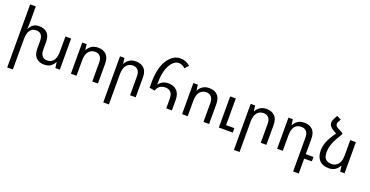

<svg xmlns="http://www.w3.org/2000/svg" viewBox="-34 -1692 5487 2850"><g transform="rotate(20 2709.0 -267.0)"><path d="M742 -492H832V0H762L750 -87H745Q726 -47 687 -18.5Q648 10 585 10Q505 10 458 -37.5Q411 -85 411 -178V-297Q411 -429 306 -429Q176 -429 176 -241V236H87V-760H176V-492Q176 -470 174.5 -449Q173 -428 171 -405H176Q194 -446 230 -474Q266 -502 328 -502Q410 -502 455 -455Q500 -408 500 -314V-195Q500 -128 529 -95.5Q558 -63 606 -63Q669 -63 705.5 -110.5Q742 -158 742 -252Z M1007 0V-492H1077L1088 -405H1093Q1112 -445 1153 -473.5Q1194 -502 1257 -502Q1340 -502 1387 -455Q1434 -408 1434 -314V0H1345V-297Q1345 -364 1315.5 -396.5Q1286 -429 1236 -429Q1173 -429 1134.5 -382.5Q1096 -336 1096 -241V0Z M1604 236V-492H1674L1685 -405H1690Q1709 -445 1750 -473.5Q1791 -502 1854 -502Q1937 -502 1984 -455Q2031 -408 2031 -314V0H1942V-297Q1942 -364 1912.5 -396.5Q1883 -429 1833 -429Q1770 -429 1731.5 -382.5Q1693 -336 1693 -241V236Z M2513 0V-150Q2513 -288 2396 -288Q2349 -288 2313.5 -265Q2278 -242 2260 -189L2176 -204V-277Q2176 -518 2259.5 -644Q2343 -770 2459 -770Q2551 -770 2615 -709L2562 -651Q2516 -697 2459 -697Q2383 -697 2324 -593Q2265 -489 2265 -290L2269 -289Q2291 -320 2328 -340.5Q2365 -361 2421 -361Q2506 -361 2554 -310.5Q2602 -260 2602 -166V0Z M2763 0V-492H2833L2844 -405H2849Q2868 -445 2909 -473.5Q2950 -502 3013 -502Q3096 -502 3143 -455Q3190 -408 3190 -314V0H3101V-297Q3101 -364 3071.5 -396.5Q3042 -429 2992 -429Q2929 -429 2890.5 -382.5Q2852 -336 2852 -241V0ZM3344 0V-492H3433V-70H3564V0Z M3668 236V-492H3738L3749 -405H3754Q3773 -445 3814 -473.5Q3855 -502 3918 -502Q4001 -502 4048 -455Q4095 -408 4095 -314V0H4006V-297Q4006 -364 3976.5 -396.5Q3947 -429 3897 -429Q3834 -429 3795.5 -382.5Q3757 -336 3757 -241V236Z M4603 236V-297Q4603 -364 4573.5 -396.5Q4544 -429 4494 -429Q4354 -429 4354 -241V0H4265V-492H4335L4346 -405H4351Q4370 -445 4409.5 -473.5Q4449 -502 4515 -502Q4598 -502 4645 -455Q4692 -408 4692 -314V-70H4813V0H4692V236Z M5243 -87Q5224 -47 5183.5 -18.5Q5143 10 5080 10Q4985 10 4933 -44Q4881 -98 4881 -198Q4881 -265 4908.5 -336.5Q4936 -408 5009 -512L4956 -543Q4886 -584 4886 -640Q4886 -670 4905 -705L4936 -763L5005 -729L4983 -692Q4970 -670 4970 -651Q4970 -617 5013 -594L5096 -550V-528Q5029 -423 5000.5 -349.5Q4972 -276 4972 -204Q4972 -126 5005.5 -94.5Q5039 -63 5099 -63Q5162 -63 5201.5 -110.5Q5241 -158 5241 -252V-492H5330V0H5260L5249 -87Z"/></g></svg>

Font: Noto Sans Armenian
Style: Regular
Weight: 400
Designer: Monotype Design Team
Foundry: Monotype Imaging Inc.
Version: Version 2.040;GOOG;noto-fonts:20170220:a8a215d2e889